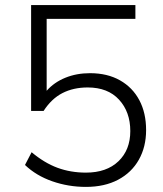

<svg xmlns="http://www.w3.org/2000/svg" viewBox="-20 -725 640 753"><path d="M317 8Q248 8 185 -14Q122 -36 78 -78L104 -128Q154 -86 205.5 -67Q257 -48 317 -48Q398 -48 444.5 -92.5Q491 -137 491 -211Q491 -286 447 -334Q403 -382 324 -382Q268 -382 225 -360Q182 -338 151 -290H102V-705H511V-651H163V-369Q192 -402 236 -420Q280 -438 333 -438Q401 -438 450.5 -410Q500 -382 526.5 -332Q553 -282 553 -215Q553 -149 524.5 -98.5Q496 -48 443 -20Q390 8 317 8Z"/></svg>

Font: Winston Light
Style: Regular
Weight: 300
Designer: Original fonts by Vernon Adams / Changes by Cristiano Sobral
Foundry: Original fonts by Vernon Adams / Changes by Cristiano Sobral
Version: Version 2.503;July 17, 2020;FontCreator 13.0.0.2655 64-bit